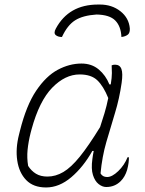

<svg xmlns="http://www.w3.org/2000/svg" viewBox="-20 -816 640 846"><path d="M405 -752Q345 -748 311 -726.5Q277 -705 253 -653Q236 -653 226 -661Q215 -670 226 -690Q283 -796 412 -796H420Q473 -796 510.5 -766.5Q548 -737 552 -691Q553 -672 544 -664Q533 -655 515 -653Q513 -700 488 -725.5Q463 -751 405 -752ZM339 -536Q384 -536 415 -510Q446 -484 462 -444H468Q473 -474 473 -494Q473 -514 472 -528Q478 -531 487 -531Q508 -531 515 -512Q522 -493 516 -451Q506 -381 486.5 -317.5Q467 -254 448.5 -190Q430 -126 423 -52Q432 -36 452 -36Q474 -36 501 -62Q528 -88 542 -123H548Q548 -111 546.5 -98.5Q545 -86 540 -67Q531 -37 512 -18Q486 8 448 8Q431 8 414.5 -5Q398 -18 389.5 -45Q381 -72 387 -115Q389 -132 393 -151H387Q347 -80 294 -35Q241 10 183 10Q127 10 95.5 -22.5Q64 -55 56 -108.5Q48 -162 64 -224L68 -240Q96 -352 139.5 -416.5Q183 -481 234.5 -508.5Q286 -536 339 -536ZM104 -85Q118 -63 138.5 -50.5Q159 -38 189 -38Q225 -38 259 -58Q293 -78 331.5 -125.5Q370 -173 421 -256Q431 -286 440.5 -317.5Q450 -349 457 -384Q436 -436 409 -462Q382 -488 331 -488Q267 -488 210 -429.5Q153 -371 119 -246L115 -231Q105 -191 101.5 -155.5Q98 -120 104 -85Z"/></svg>

Font: Recursive Sn Csl St Lt
Style: Italic
Weight: 300
Italic angle: -15°
Version: Version 1.079;hotconv 1.0.112;makeotfexe 2.5.65598; ttfautoh